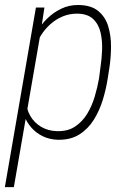

<svg xmlns="http://www.w3.org/2000/svg" viewBox="-32 -559 522 782"><path d="M133.3 -425.3 24.4 203.1H-12.2L114.3 -528.3H148.9ZM414.1 -286.6 406.7 -239.3Q400.4 -197.8 387 -153.3Q373.5 -108.9 350.3 -71.5Q327.1 -34.2 291.3 -11.5Q255.4 11.2 204.1 10.3Q169.9 9.3 142.6 -3.9Q115.2 -17.1 95.7 -39.3Q76.2 -61.5 66.2 -89.1Q56.2 -116.7 57.6 -146.5L91.3 -367.2Q100.1 -397.9 117.4 -428.2Q134.8 -458.5 160.2 -483.4Q185.5 -508.3 217.8 -523.7Q250 -539.1 287.6 -538.6Q339.4 -538.1 368.4 -513.9Q397.5 -489.7 408.9 -451.4Q420.4 -413.1 420.2 -369.4Q419.9 -325.7 414.1 -286.6ZM371.1 -238.3 377.4 -286.6Q382.3 -317.9 383.8 -355Q385.3 -392.1 377.7 -426Q370.1 -460 347.2 -481.7Q324.2 -503.4 281.2 -503.4Q250 -503.4 222.4 -491.7Q194.8 -480 172.4 -459.7Q149.9 -439.5 134 -413.6Q118.2 -387.7 110.4 -358.9L76.7 -149.9Q74.7 -115.2 91.3 -86.9Q107.9 -58.6 136 -42.2Q164.1 -25.9 199.2 -24.9Q243.2 -23.4 273.2 -43.2Q303.2 -63 322.8 -95Q342.3 -127 353.5 -164.6Q364.7 -202.1 371.1 -238.3Z"/></svg>

Font: Roboto Condensed ExtraLight
Style: Italic
Weight: 250
Italic angle: -12°
Designer: Christian Robertson
Foundry: Google
Version: Version 3.008; 2023